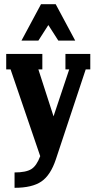

<svg xmlns="http://www.w3.org/2000/svg" viewBox="-20 -751 460 921"><path d="M259.8 -556.2 211.9 -630.9 164.1 -556.2H83L176.8 -731H247.1L340.8 -556.2ZM293.9 -418V-492.2H413.1V-418H391.1L248 13.2Q222.7 89.4 178.5 119.6Q134.3 149.9 49.8 149.9V76.2Q104.5 76.2 130.1 60.3Q155.8 44.4 172.9 -2L30.8 -418H9.8V-492.2H183.1V-418H164.1L236.8 -192.9L312 -418Z"/></svg>

Font: Margherita Black
Style: Regular
Weight: 900
Designer: James Puckett
Foundry: Dunwich Type Founders
Version: Version 1.008;hotconv 1.0.109;makeotfexe 2.5.65596